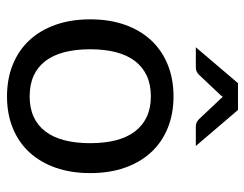

<svg xmlns="http://www.w3.org/2000/svg" viewBox="-98 -618 722 567"><g transform="rotate(90 263.5 -334.0)"><path d="M264.2 -484.9Q316.4 -484.9 358.4 -467.5Q400.4 -450.2 429.7 -418.2Q459 -386.2 474.9 -340.8Q490.7 -295.4 490.7 -239.3Q490.7 -182.6 474.9 -137.2Q459 -91.8 429.7 -59.8Q400.4 -27.8 358.4 -10.5Q316.4 6.8 264.2 6.8Q211.9 6.8 169.7 -10.5Q127.4 -27.8 97.9 -59.8Q68.4 -91.8 52.5 -137.2Q36.6 -182.6 36.6 -239.3Q36.6 -295.4 52.5 -340.8Q68.4 -386.2 97.9 -418.2Q127.4 -450.2 169.7 -467.5Q211.9 -484.9 264.2 -484.9ZM264.2 -60.1Q298.8 -60.1 324.7 -72Q350.6 -84 367.9 -106.9Q385.3 -129.9 393.8 -163.1Q402.3 -196.3 402.3 -238.8Q402.3 -281.2 393.8 -314.5Q385.3 -347.7 367.9 -370.6Q350.6 -393.6 324.7 -405.8Q298.8 -418 264.2 -418Q229 -418 202.9 -405.8Q176.8 -393.6 159.4 -370.6Q142.1 -347.7 133.5 -314.5Q125 -281.2 125 -238.8Q125 -196.3 133.5 -163.1Q142.1 -129.9 159.4 -106.9Q176.8 -84 202.9 -72Q229 -60.1 264.2 -60.1ZM410.6 -550.8H353Q347.7 -550.8 342.3 -552.7Q336.9 -554.7 331.5 -560.1L273.9 -621.1Q271.5 -623 269.8 -625.5Q268.1 -627.9 265.6 -630.4Q261.7 -625 258.3 -621.6L200.2 -560.1Q191.4 -550.8 178.7 -550.8H119.1L225.1 -675.3H304.2Z"/></g></svg>

Font: Carlito
Style: Regular
Weight: 400
Designer: Lukasz Dziedzic
Foundry: tyPoland Lukasz Dziedzic
Version: Version 1.103; Beta1; all basic design good, some composites